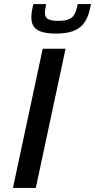

<svg xmlns="http://www.w3.org/2000/svg" viewBox="-20 -929 470 949"><path d="M257 -763C387 -763 413 -823 430 -909H364C353 -856 344 -826 268 -826C215 -826 202 -840 202 -866C202 -878 205 -892 208 -909H145C139 -884 135 -863 135 -843C135 -794 161 -763 257 -763ZM191 -688 44 0H157L304 -688Z"/></svg>

Font: Saira UNSAM Medium Italic
Style: Regular
Weight: 500
Italic angle: -12°
Designer: Hector Gatti with collaboration of the Omnibus-Type team
Foundry: Omnibus-Type
Version: Version 0.072;PS 000.072;hotconv 1.0.88;makeotf.lib2.5.64775